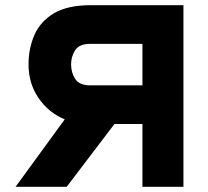

<svg xmlns="http://www.w3.org/2000/svg" viewBox="-20 -720 800 740"><path d="M40 0 229.5 -260Q167.5 -285.5 128.8 -341.8Q90 -398 90 -472Q90 -533.5 112.8 -585.5Q135.5 -637.5 188 -668.8Q240.5 -700 330 -700H687V0H529V-242H421L237 0ZM328 -391H529V-551H328Q285.5 -551 269.8 -526.5Q254 -502 254 -472Q254 -440 270 -415.5Q286 -391 328 -391Z"/></svg>

Font: Overpass Black
Style: Regular
Weight: 900
Designer: Delve Withrington, Dave Bailey, Thomas Jockin
Foundry: Delve Fonts LLC
Version: Version 4.000; ttfautohint (v1.8.3)